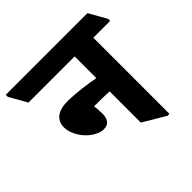

<svg xmlns="http://www.w3.org/2000/svg" viewBox="-226 -780 944 944"><g transform="rotate(-45 246.0 -308.5)"><path d="M158 -165C191 -165 207 -187 207 -225C207 -243 205 -263 203 -279C207 -279 210 -279 214 -279C251 -279 282 -278 309 -277V-60L425 9H439V-520H556V-534L504 -626H-64V-612L-12 -520H309V-369C259 -379 183 -389 126 -389C62 -389 25 -361 25 -311C25 -242 97 -165 158 -165Z"/></g></svg>

Font: Noto Serif Devanagari Condensed ExtraBold
Style: Regular
Weight: 800
Width: 3
Designer: Universal Thirst, Indian Type Foundry and the Monotype Design Team
Foundry: Monotype Imaging Inc.
Version: Version 2.004